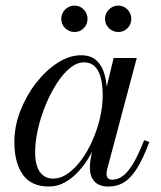

<svg xmlns="http://www.w3.org/2000/svg" viewBox="-20 -672 588 702"><path d="M159 10Q94 10 63.2 -33.8Q32.5 -77.5 32.5 -152.5Q32.5 -210 54.2 -266.2Q76 -322.5 111.8 -368.5Q147.5 -414.5 190.5 -442.2Q233.5 -470 276 -470Q313 -470 333.8 -450Q354.5 -430 363 -397.2Q371.5 -364.5 371.5 -325.5Q371.5 -291 364.2 -252.8Q357 -214.5 343.2 -177Q329.5 -139.5 310.5 -105.8Q291.5 -72 267.8 -46Q244 -20 216.8 -5Q189.5 10 159 10ZM174 -19Q202 -19 228.5 -37.8Q255 -56.5 278 -88Q301 -119.5 318.5 -159.2Q336 -199 345.8 -241.5Q355.5 -284 355.5 -324Q355.5 -360.5 348.5 -387.5Q341.5 -414.5 326.5 -429.2Q311.5 -444 287 -444Q261 -444 235.2 -422.8Q209.5 -401.5 186.8 -365.8Q164 -330 146.2 -286.8Q128.5 -243.5 118.5 -198.8Q108.5 -154 108.5 -115Q108.5 -67.5 126 -43.2Q143.5 -19 174 -19ZM376.5 10Q341.5 10 325 -9Q308.5 -28 308.5 -58Q308.5 -66.5 309 -73.2Q309.5 -80 310.5 -85L325 -165.5L350.5 -243L365 -334L395.5 -460H480L371.5 -52Q369.5 -44.5 369.5 -36Q369.5 -27.5 374.2 -21.2Q379 -15 390 -15Q412 -15 431 -30Q450 -45 468.5 -76.8Q487 -108.5 507 -159.5L526 -153Q504.5 -95.5 482.8 -59.5Q461 -23.5 435.5 -6.8Q410 10 376.5 10ZM412.5 -555Q392.5 -555 378.2 -569Q364 -583 364 -603Q364 -623 378.2 -637.2Q392.5 -651.5 412.5 -651.5Q432.5 -651.5 446.2 -637.2Q460 -623 460 -603Q460 -583 446.2 -569Q432.5 -555 412.5 -555ZM252.5 -555Q232.5 -555 218.2 -569Q204 -583 204 -603Q204 -623 218.2 -637.2Q232.5 -651.5 252.5 -651.5Q272.5 -651.5 286.2 -637.2Q300 -623 300 -603Q300 -583 286.2 -569Q272.5 -555 252.5 -555Z"/></svg>

Font: Bodoni Moda SC 11pt
Style: Italic
Weight: 400
Italic angle: -13°
Version: Version 2.005